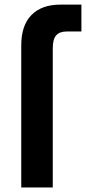

<svg xmlns="http://www.w3.org/2000/svg" viewBox="-20 -831 381 851"><path d="M74.2 0V-629.9Q74.2 -718.8 119.6 -764.6Q165 -810.5 247.1 -810.5H340.8V-691.4H275.4Q244.1 -691.4 229 -674.3Q213.9 -657.2 213.9 -617.2V0Z"/></svg>

Font: Gothic A1 ExtraBold
Style: Regular
Weight: 800
Designer: HanYang I&C Co.,Ltd.
Foundry: HanYang I&C Co.,Ltd.
Version: Version 2.50